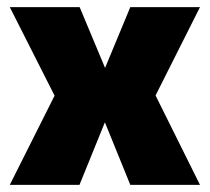

<svg xmlns="http://www.w3.org/2000/svg" viewBox="-20 -520 590 540"><path d="M7.5 0 133.5 -251 7.5 -500H204L275.5 -329L346.5 -500H542.5L417.5 -251.5L542.5 0H346.5L275 -176L203.5 0Z"/></svg>

Font: Trispace SemiCondensed ExtraBold
Style: Regular
Weight: 800
Width: 4
Designer: Tyler Finck
Foundry: Etcetera Type Company
Version: Version 1.210; ttfautohint (v1.8.3)